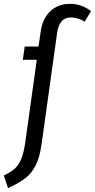

<svg xmlns="http://www.w3.org/2000/svg" viewBox="-78 -770 495 1002"><path d="M397 -712 364 -657Q328 -679 293 -679Q261 -679 243.5 -659Q226 -639 220 -598L139 -18Q129 54 107 95.5Q85 137 53 161Q21 185 -36 212L-58 146Q-23 129 -2.5 111.5Q18 94 32 61.5Q46 29 54 -28L114 -458H41L51 -527H123L134 -603Q143 -671 183.5 -710.5Q224 -750 289 -750Q347 -750 397 -712Z"/></svg>

Font: Fira Sans Compressed
Style: Italic
Weight: 400
Width: 1
Italic angle: -8°
Designer: bBox Type GmbH & Carrois Corporate GbR & Edenspiekermann AG
Foundry: bBox Type GmbH & Carrois Corporate GbR & Edenspiekermann AG
Version: Version 4.301